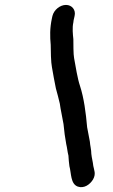

<svg xmlns="http://www.w3.org/2000/svg" viewBox="-20 -683 461 780"><path d="M193 -618 191 -609C182 -568 183 -534 186 -501C186 -479 187 -428 191 -410C194 -389 203 -345 207 -324C213 -301 218 -285 223 -262C226 -238 234 -204 238 -179C240 -155 245 -118 249 -98C253 -82 254 -66 258 -51C259 -36 260 -21 262 -8C270 21 266 64 296 75C322 84 346 66 358 46C371 23 362 8 359 -9C357 -28 353 -39 351 -58C351 -75 346 -92 345 -108C341 -127 338 -143 334 -166C329 -224 321 -285 305 -334C295 -363 287 -414 281 -447C278 -460 278 -509 278 -524C276 -543 273 -570 278 -592C278 -598 280 -604 281 -609L283 -618C289 -643 272 -663 248 -663C224 -663 199 -643 193 -618Z"/></svg>

Font: Electronic
Style: BlkIt
Weight: 900
Version: Version 1.011